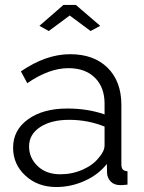

<svg xmlns="http://www.w3.org/2000/svg" viewBox="-20 -750 585 780"><path d="M140.1 -645 237.8 -730H288.1L387.2 -645L348.1 -624L263.2 -687L178.2 -624ZM33.2 -149.9Q33.2 -221.7 94 -265.4Q154.8 -309.1 252.9 -309.1Q336.9 -309.1 404.8 -285.2V-329.1Q404.8 -395.5 365.5 -434.3Q326.2 -473.1 257.8 -473.1Q179.2 -473.1 90.8 -412.1L64.9 -460Q166.5 -529.8 265.1 -529.8Q361.3 -529.8 417.2 -474.6Q473.1 -419.4 473.1 -323.2V-82Q473.1 -67.9 479 -61.5Q484.9 -55.2 498 -54.2V0Q473.6 2.9 466.8 2Q442.9 1.5 429.4 -12.9Q416 -27.3 415 -45.9L414.1 -84Q379.4 -40 323.7 -15.1Q268.1 9.8 209 9.8Q133.3 9.8 83.3 -36.4Q33.2 -82.5 33.2 -149.9ZM381.8 -109.9Q404.8 -135.7 404.8 -160.2V-235.8Q336.9 -263.2 261.2 -263.2Q187.5 -263.2 142.8 -233.6Q98.1 -204.1 98.1 -154.8Q98.1 -108.9 132.8 -75.4Q167.5 -42 225.1 -42Q273.4 -42 315.9 -60.8Q358.4 -79.6 381.8 -109.9Z"/></svg>

Font: Rawline
Style: Regular
Weight: 400
Designer: Matt McInerney, Pablo Impallari, Rodrigo Fuenzalida
Foundry: Matt McInerney, Pablo Impallari, Rodrigo Fuenzalida
Version: Version 4.020;PS 004.020;hotconv 1.0.88;makeotf.lib2.5.64775